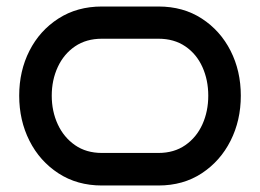

<svg xmlns="http://www.w3.org/2000/svg" viewBox="-20 -570 799 590"><path d="M720 -276Q720 -200 688.5 -137.5Q657 -75 600 -37.5Q543 0 467 0H293Q217 0 159.5 -37.5Q102 -75 70.5 -137.5Q39 -200 39 -276Q39 -352 70.5 -414Q102 -476 159.5 -513Q217 -550 293 -550H467Q543 -550 600 -513Q657 -476 688.5 -414Q720 -352 720 -276ZM620 -276Q620 -324 602 -364Q584 -404 549.5 -427.5Q515 -451 467 -451H293Q245 -451 210.5 -427.5Q176 -404 157.5 -364Q139 -324 139 -276Q139 -228 157.5 -188Q176 -148 210.5 -124Q245 -100 293 -100H467Q515 -100 549.5 -124Q584 -148 602 -188Q620 -228 620 -276Z"/></svg>

Font: Bruno Ace SC
Style: Regular
Weight: 400
Version: Version 1.100; ttfautohint (v1.8.4.7-5d5b);gftools[0.9.27]